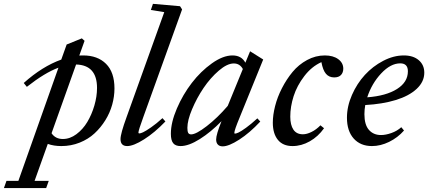

<svg xmlns="http://www.w3.org/2000/svg" viewBox="-139 -745 2216 994"><path d="M178.7 11.2Q139.2 11.2 108.4 0L40 191.4H113.3L100.1 228.5H-118.7L-105.5 191.4H-43.9L163.6 -394.5Q93.8 -369.1 0 -295.4L-16.1 -315.4Q80.1 -401.4 178.2 -436.5L206.1 -514.6L284.7 -546.4L298.8 -533.7L271.5 -457.5Q278.3 -458 291.5 -458Q366.2 -458 409.9 -414.6Q453.6 -371.1 453.6 -287.1Q453.6 -245.6 441.9 -203.4Q430.2 -161.1 406.5 -122.8Q382.8 -84.5 350.3 -54.4Q317.9 -24.4 273.4 -6.6Q229 11.2 178.7 11.2ZM363.3 -289.6Q363.3 -408.2 254.9 -411.1L127.9 -55.2Q147.9 -25.4 186.5 -25.4Q223.1 -25.4 256.6 -50.3Q290 -75.2 313 -113.5Q335.9 -151.9 349.6 -198.7Q363.3 -245.6 363.3 -289.6Z M519.5 11.2Q484.9 11.2 484.9 -24.9Q484.9 -52.7 516.6 -139.6L711.4 -682.1L642.1 -693.4L652.8 -725.1L793 -712.9L803.7 -696.3L602.5 -137.7Q577.6 -69.8 577.6 -58.1Q577.6 -54.2 582.5 -54.2Q588.4 -54.2 601.8 -60.3Q615.2 -66.4 642.8 -85.4Q670.4 -104.5 702.1 -133.3L717.3 -116.2Q661.6 -58.1 606.7 -23.4Q551.8 11.2 519.5 11.2Z M795.9 11.2Q769.5 11.2 757.6 -3.7Q745.6 -18.6 745.6 -52.2Q745.6 -110.8 776.6 -183.1Q807.6 -255.4 854 -315.7Q900.4 -376 958 -417Q1015.6 -458 1064.5 -458Q1111.3 -458 1131.3 -420.4L1155.8 -479.5L1223.6 -437L1101.6 -136.7Q1074.2 -70.8 1074.2 -57.1Q1074.2 -53.2 1077.1 -53.2Q1083.5 -53.2 1096.2 -59.1Q1108.9 -64.9 1135.3 -84Q1161.6 -103 1193.4 -132.3L1208.5 -115.7Q1153.3 -56.6 1099.4 -22Q1045.4 12.7 1013.7 12.7Q997.6 12.7 988.8 3.4Q980 -5.9 980 -22.9Q980 -48.3 1007.8 -117.7Q952.6 -61 895.3 -24.9Q837.9 11.2 795.9 11.2ZM831.1 -83Q831.1 -64.9 835.4 -57.1Q839.8 -49.3 850.6 -49.3Q876 -49.3 931.4 -92Q986.8 -134.8 1040 -196.8L1118.2 -387.7Q1102.5 -416.5 1071.3 -416.5Q1037.1 -416.5 993.7 -379.2Q950.2 -341.8 915 -289.8Q879.9 -237.8 855.5 -179.9Q831.1 -122.1 831.1 -83Z M1375.5 11.2Q1325.7 11.2 1299.6 -21Q1273.4 -53.2 1273.4 -109.9Q1273.4 -149.4 1285.2 -195.8Q1296.9 -242.2 1320.6 -288.3Q1344.2 -334.5 1375.7 -372.6Q1407.2 -410.6 1450.9 -434.3Q1494.6 -458 1542.5 -458Q1585.9 -458 1612.1 -438.7Q1638.2 -419.4 1638.2 -389.6Q1638.2 -369.6 1626.5 -356.9Q1614.7 -344.2 1591.3 -344.2Q1564.5 -344.2 1548.6 -362.8Q1532.7 -381.3 1524.9 -423.3Q1474.1 -400.4 1436.3 -350.8Q1398.4 -301.3 1381.1 -247.1Q1363.8 -192.9 1363.8 -141.1Q1363.8 -98.1 1379.9 -74Q1396 -49.8 1429.2 -49.8Q1449.2 -49.8 1473.6 -61.8Q1498 -73.7 1520 -96.2L1538.6 -81.1Q1508.3 -38.1 1464.8 -13.4Q1421.4 11.2 1375.5 11.2Z M1786.6 11.2Q1727.1 11.2 1692.1 -27.8Q1657.2 -66.9 1657.2 -135.7Q1657.2 -194.3 1683.1 -253.4Q1709 -312.5 1750 -357.2Q1791 -401.9 1844.7 -429.9Q1898.4 -458 1951.7 -458Q2000.5 -458 2029.1 -433.3Q2057.6 -408.7 2057.6 -368.7Q2057.6 -321.8 2018.1 -284.9Q1978.5 -248 1909.7 -227.1Q1840.8 -206.1 1752 -201.2Q1747.6 -177.7 1747.6 -153.8Q1747.6 -99.1 1771 -72.5Q1794.4 -45.9 1833.5 -45.9Q1857.9 -45.9 1887.5 -56.4Q1917 -66.9 1938.5 -86.4L1952.6 -69.3Q1919.9 -32.2 1875.5 -10.5Q1831.1 11.2 1786.6 11.2ZM1933.1 -417Q1883.3 -417 1834.5 -365Q1785.6 -313 1762.2 -241.2Q1859.9 -248.5 1916.3 -284.2Q1972.7 -319.8 1972.7 -376Q1972.7 -417 1933.1 -417Z"/></svg>

Font: Elstob 8pt Medium
Style: Italic
Weight: 500
Italic angle: -20°
Designer: Peter S. Baker
Version: Version 1.015